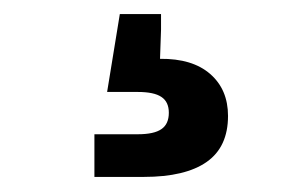

<svg xmlns="http://www.w3.org/2000/svg" viewBox="-20 -41 391 266"><path d="M110.8 204.1V145H170.9Q193.4 145 203.6 137.9Q213.9 130.9 213.9 115.2Q213.9 100.1 203.6 93.3Q193.4 86.4 170.9 86.4H128.4L146 -21.5H203.1V0L201.7 40.5Q246.6 40 271.2 61.5Q295.9 83 295.9 119.6Q295.9 162.6 266.4 183.3Q236.8 204.1 179.2 204.1Z"/></svg>

Font: Inter 24pt
Style: Bold
Weight: 700
Designer: Rasmus Andersson
Foundry: rsms
Version: Version 4.001;git-66647c0bb